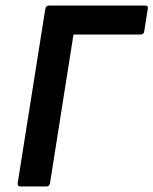

<svg xmlns="http://www.w3.org/2000/svg" viewBox="-20 -675 555 695"><path d="M54 0Q43 0 44 -12L144 -643Q146 -655 158 -655H505Q517 -655 515 -643L502 -561Q500 -550 489 -550H246L161 -12Q159 0 148 0Z"/></svg>

Font: Sofia Sans
Style: Bold Italic
Weight: 700
Italic angle: -9°
Designer: Botio Nikoltchev, Ani Petrova
Foundry: lettersoup
Version: Version 4.101; ttfautohint (v1.8.4.7-5d5b)